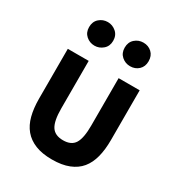

<svg xmlns="http://www.w3.org/2000/svg" viewBox="-180 -864 921 995"><g transform="rotate(30 280.0 -367.0)"><path d="M279 14Q220 14 179 -2.5Q138 -19 112.5 -49.5Q87 -80 75.5 -124.5Q64 -169 64 -226V-524H189V-240Q189 -165 209.5 -133Q230 -101 279 -101Q328 -101 348 -133Q368 -165 368 -240V-524H494V-226Q494 -169 482.5 -124.5Q471 -80 446 -49.5Q421 -19 379.5 -2.5Q338 14 279 14ZM388 -607Q359 -607 337.5 -626Q316 -645 316 -677Q316 -710 337.5 -729Q359 -748 388 -748Q418 -748 438.5 -729Q459 -710 459 -677Q459 -645 438.5 -626Q418 -607 388 -607ZM175 -607Q146 -607 124.5 -626Q103 -645 103 -677Q103 -710 124.5 -729Q146 -748 175 -748Q203 -748 225 -729Q247 -710 247 -677Q247 -645 225 -626Q203 -607 175 -607Z"/></g></svg>

Font: Ubuntu Sans Mono SemiBold
Style: Regular
Weight: 600
Monospace: yes
Designer: Dalton Maag Ltd
Foundry: Dalton Maag Ltd
Version: Version 1.006